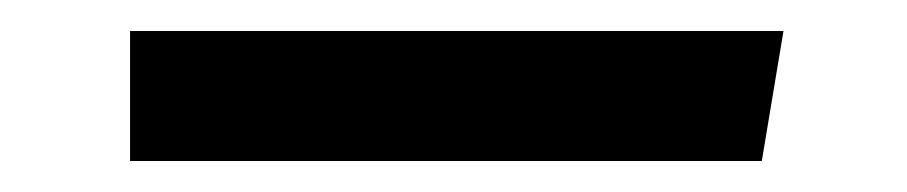

<svg xmlns="http://www.w3.org/2000/svg" viewBox="-20 -369 586 124"><path d="M64 -349H486L472 -265H64Z"/></svg>

Font: Convergence
Style: Regular
Weight: 400
Designer: Nicolas Silva and John Vargas
Foundry: Nicolas Silva and Jonh Vargas
Version: Version 1.002